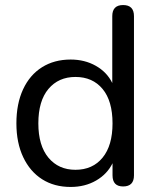

<svg xmlns="http://www.w3.org/2000/svg" viewBox="-20 -732 625 761"><path d="M279 -59Q347 -59 386.5 -107Q426 -155 426 -243Q426 -332 386.5 -379.5Q347 -427 279 -427Q212 -427 172 -379.5Q132 -332 132 -243Q132 -155 172 -107Q212 -59 279 -59ZM260 9Q195 9 147 -21.5Q99 -52 72 -109Q45 -166 45 -243Q45 -321 71.5 -378Q98 -435 146.5 -465.5Q195 -496 260 -496Q316 -496 360 -471Q404 -446 425 -403V-668Q425 -712 468 -712Q511 -712 511 -668V-37Q511 7 468 7Q426 7 426 -37V-85Q405 -42 361 -16.5Q317 9 260 9Z"/></svg>

Font: Chiron GoRound TC N
Style: Regular
Weight: 350
Designer: Ryoko NISHIZUKA 西塚涼子 (kana, bopomofo & ideographs); Paul D. Hunt (Latin, Greek & Cyrillic); Sandoll Communications 산돌커뮤니
Foundry: Adobe
Version: Version 1.000;hotconv 1.1.1;makeotfexe 2.6.0